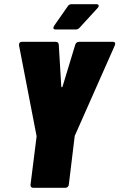

<svg xmlns="http://www.w3.org/2000/svg" viewBox="-20 -900 571 918"><path d="M246 -759H342C350 -759 355 -762 361 -768L447 -862C456 -872 452 -880 441 -880H322C315 -880 308 -877 304 -870L239 -777C232 -766 235 -759 246 -759ZM139 -2H292C301 -2 308 -8 309 -17L337 -248C337 -250 337 -251 339 -254L529 -683C533 -693 530 -700 520 -700H359C350 -700 343 -696 340 -687L279 -486C277 -482 274 -482 273 -486L261 -687C260 -696 255 -700 246 -700H85C74 -700 70 -693 71 -683L154 -254C155 -251 155 -250 155 -248L126 -17C125 -8 130 -2 139 -2Z"/></svg>

Font: Barlow Condensed Black
Style: Italic
Weight: 900
Width: 3
Italic angle: -7°
Designer: Jeremy Tribby
Foundry: Tribby Type
Version: Version 1.422;hotconv 1.0.109;makeotfexe 2.5.65596